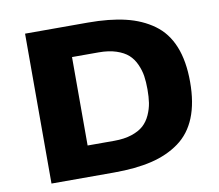

<svg xmlns="http://www.w3.org/2000/svg" viewBox="-77 -792 1005 883"><g transform="rotate(-10 425.0 -350.0)"><path d="M94 0V-700H386.5Q488 -700 562.5 -682.2Q637 -664.5 692.2 -624.5Q747.5 -584.5 775.2 -516Q803 -447.5 803 -350Q803 -252.5 775.2 -184Q747.5 -115.5 692.2 -75.5Q637 -35.5 562.5 -17.8Q488 0 386.5 0ZM288 -143.5H412.5Q459.5 -143.5 494.2 -155Q529 -166.5 549.8 -185.2Q570.5 -204 583 -231.8Q595.5 -259.5 599.8 -287.2Q604 -315 604 -350Q604 -385 599.8 -412.8Q595.5 -440.5 583 -468.2Q570.5 -496 549.8 -514.8Q529 -533.5 494.2 -545Q459.5 -556.5 412.5 -556.5H288Z"/></g></svg>

Font: League Mono Wide ExtraBold
Style: Regular
Weight: 800
Width: 8
Designer: Tyler Finck
Foundry: The League of Moveable Type / Tyler Finck
Version: Version 2.210